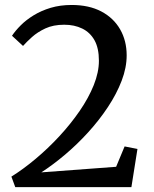

<svg xmlns="http://www.w3.org/2000/svg" viewBox="-20 -772 634 792"><path d="M27 -43.5Q76 -74 127 -116.8Q178 -159.5 224.8 -210Q271.5 -260.5 308.5 -314.2Q345.5 -368 366.8 -421Q388 -474 388 -521.5Q388 -573.5 369.8 -606Q351.5 -638.5 319.2 -654.2Q287 -670 245 -670Q200 -670 167.2 -654.8Q134.5 -639.5 112 -619.2Q89.5 -599 75 -582.5L29.5 -624.5Q43.5 -645.5 65.8 -667.8Q88 -690 119 -709Q150 -728 189.2 -739.8Q228.5 -751.5 275.5 -751.5Q347 -751.5 397.8 -724.8Q448.5 -698 475.5 -651Q502.5 -604 502.5 -543.5Q502.5 -493 481.8 -438.8Q461 -384.5 425.2 -330.5Q389.5 -276.5 344 -226.5Q298.5 -176.5 248.5 -134.2Q198.5 -92 150.5 -61L459 -84L494 -168L547 -157.5L522 0H43Z"/></svg>

Font: Merriweather Light 18pt Medium
Style: Regular
Weight: 500
Version: Version 2.100